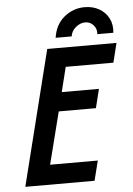

<svg xmlns="http://www.w3.org/2000/svg" viewBox="-56 -844 613 886"><g transform="rotate(-5 251.0 -401.0)"><path d="M25 0 181.2 -625H502.1L479.9 -535.4H259L230.6 -420.8H402.8L381.2 -333.3H209L147.9 -91.7H368.8L345.8 0ZM224.3 -672.9Q233.3 -734 275 -768.1Q316.7 -802.1 369.4 -802.1Q407.6 -802.1 436.8 -785.4Q466 -768.8 480.9 -739.6Q495.8 -710.4 491.7 -672.9H417.4Q420.1 -696.5 404.9 -714.2Q389.6 -731.9 366 -731.9Q343.1 -731.9 322.6 -714.9Q302.1 -697.9 298.6 -672.9Z"/></g></svg>

Font: Afacad Medium
Style: Italic
Weight: 500
Italic angle: -14°
Designer: Kristian Moeller
Foundry: Dicotype
Version: Version 1.000; ttfautohint (v1.8.4.7-5d5b)